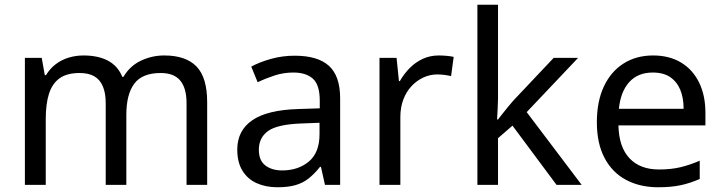

<svg xmlns="http://www.w3.org/2000/svg" viewBox="-20 -780 3047 810"><path d="M673 -546Q764 -546 809 -499.5Q854 -453 854 -349V0H767V-345Q767 -408 740.5 -440Q714 -472 658 -472Q580 -472 546.5 -427Q513 -382 513 -296V0H426V-345Q426 -387 414 -415.5Q402 -444 378 -458Q354 -472 316 -472Q262 -472 231 -449.5Q200 -427 186.5 -384Q173 -341 173 -278V0H85V-536H156L169 -463H174Q191 -491 215.5 -509.5Q240 -528 270 -537Q300 -546 332 -546Q394 -546 435.5 -524Q477 -502 496 -456H501Q528 -502 574.5 -524Q621 -546 673 -546Z M1223 -545Q1321 -545 1368 -502Q1415 -459 1415 -365V0H1351L1334 -76H1330Q1307 -47 1282.5 -27.5Q1258 -8 1226.5 1Q1195 10 1150 10Q1102 10 1063.5 -7Q1025 -24 1003 -59.5Q981 -95 981 -149Q981 -229 1044 -272.5Q1107 -316 1238 -320L1329 -323V-355Q1329 -422 1300 -448Q1271 -474 1218 -474Q1176 -474 1138 -461.5Q1100 -449 1067 -433L1040 -499Q1075 -518 1123 -531.5Q1171 -545 1223 -545ZM1249 -259Q1149 -255 1110.5 -227Q1072 -199 1072 -148Q1072 -103 1099.5 -82Q1127 -61 1170 -61Q1238 -61 1283 -98.5Q1328 -136 1328 -214V-262Z M1831 -546Q1846 -546 1863.5 -544.5Q1881 -543 1894 -540L1883 -459Q1870 -462 1854.5 -464Q1839 -466 1825 -466Q1794 -466 1766 -453Q1738 -440 1716 -416.5Q1694 -393 1681.5 -360Q1669 -327 1669 -286V0H1581V-536H1653L1663 -438H1667Q1684 -468 1708 -492.5Q1732 -517 1763 -531.5Q1794 -546 1831 -546Z M2081 -363Q2081 -347 2079.5 -321Q2078 -295 2077 -276H2081Q2087 -284 2099 -299Q2111 -314 2123.5 -329.5Q2136 -345 2145 -355L2316 -536H2419L2202 -307L2434 0H2328L2142 -250L2081 -197V0H1994V-760H2081Z M2735 -546Q2804 -546 2853.5 -516Q2903 -486 2929.5 -431.5Q2956 -377 2956 -304V-251H2589Q2591 -160 2635.5 -112.5Q2680 -65 2760 -65Q2811 -65 2850.5 -74.5Q2890 -84 2932 -102V-25Q2891 -7 2851 1.5Q2811 10 2756 10Q2680 10 2621.5 -21Q2563 -52 2530.5 -113.5Q2498 -175 2498 -264Q2498 -352 2527.5 -415Q2557 -478 2610.5 -512Q2664 -546 2735 -546ZM2734 -474Q2671 -474 2634.5 -433.5Q2598 -393 2591 -321H2864Q2864 -367 2850 -401Q2836 -435 2807.5 -454.5Q2779 -474 2734 -474Z"/></svg>

Font: lbangla25
Style: Book
Weight: 400
Designer: Jelle Bosma - Monotype Design Team
Foundry: Monotype Imaging Inc.
Version: Version 2.003